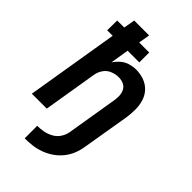

<svg xmlns="http://www.w3.org/2000/svg" viewBox="-281 -828 1137 1137"><g transform="rotate(45 288.0 -259.0)"><path d="M166 217Q198 217 230 213Q262 209 293.5 197.5Q325 186 353.5 166.5Q382 147 403.5 120Q425 93 437 62.5Q449 32 454 0L504 -298Q509 -333 509 -368Q509 -403 499 -435Q489 -467 466.5 -491Q444 -515 412 -526.5Q380 -538 345 -538Q320 -538 294 -530.5Q268 -523 247 -505Q226 -487 211 -464L230 -581H328V-664H244L256 -735H131L119 -664H60L59 -581H105L9 0H134L190 -339Q194 -365 210 -388.5Q226 -412 252 -422.5Q278 -433 304 -433Q326 -433 345 -424.5Q364 -416 373.5 -398Q383 -380 384 -358.5Q385 -337 381 -315L329 0Q325 26 310 50Q295 74 270 88Q245 102 219 107Q193 112 166 112Z"/></g></svg>

Font: Iosevka Sparkle
Style: Bold Italic
Weight: 700
Italic angle: -9°
Designer: Belleve Invis
Foundry: Belleve Invis
Version: Version 4.5.0; ttfautohint (v1.8.3)